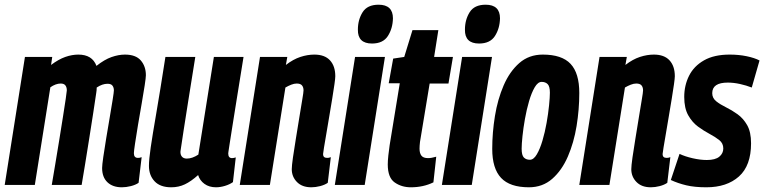

<svg xmlns="http://www.w3.org/2000/svg" viewBox="-31 -786 3248 816"><path d="M487 10Q448 10 425.5 -11.5Q403 -33 403 -72Q403 -84 408 -119Q413 -154 420.5 -199Q428 -244 435.5 -288Q443 -332 448 -363.5Q453 -395 453 -402Q453 -414 447 -422Q441 -430 426 -430Q404 -430 380 -414Q380 -409 379.5 -402.5Q379 -396 378 -391Q373 -356 365 -304.5Q357 -253 348 -196Q339 -139 330.5 -87Q322 -35 316 0H189Q195 -36 203.5 -86Q212 -136 220.5 -189Q229 -242 236.5 -289Q244 -336 248.5 -367Q253 -398 253 -402Q253 -415 247 -423Q241 -431 227 -431Q206 -431 183 -415L117 0H-11L75 -544H191L186 -510Q218 -534 246.5 -544Q275 -554 302 -554Q361 -554 379 -506Q413 -533 443 -543.5Q473 -554 500 -554Q546 -554 567.5 -529Q589 -504 589 -466Q589 -457 584 -423.5Q579 -390 571 -345Q563 -300 555.5 -255Q548 -210 543 -176.5Q538 -143 538 -135Q538 -115 555 -115Q558 -115 562 -115.5Q566 -116 571 -118L558 -9Q545 0 525 5Q505 10 487 10Z M697 10Q650 10 626 -15.5Q602 -41 602 -81Q602 -108 609.5 -159.5Q617 -211 633 -303.5Q649 -396 672 -544H799Q781 -431 769 -356.5Q757 -282 749.5 -232.5Q742 -183 736 -143Q735 -129 742 -120.5Q749 -112 763 -112Q786 -112 812 -129L878 -544H1004Q985 -427 973 -351.5Q961 -276 954 -232.5Q947 -189 944 -168.5Q941 -148 940 -142Q939 -136 939 -134Q939 -114 955 -114Q962 -114 971 -117L959 -12Q945 -2 925 4Q905 10 887 10Q858 10 838 -4.5Q818 -19 811 -42Q781 -15 754.5 -2.5Q728 10 697 10Z M1074 -544H1190L1184 -510Q1215 -534 1245.5 -544Q1276 -554 1305 -554Q1349 -554 1371.5 -529.5Q1394 -505 1394 -462Q1394 -454 1390.5 -428.5Q1387 -403 1381 -367Q1375 -331 1368.5 -292Q1362 -253 1356 -218Q1350 -183 1346 -159Q1342 -135 1342 -131Q1342 -115 1359 -115Q1362 -115 1366 -115.5Q1370 -116 1375 -118L1362 -9Q1349 0 1329.5 5Q1310 10 1292 10Q1253 10 1231 -12.5Q1209 -35 1209 -67Q1209 -81 1214 -116.5Q1219 -152 1226.5 -197Q1234 -242 1241 -286Q1248 -330 1253.5 -362Q1259 -394 1259 -402Q1259 -415 1252.5 -423Q1246 -431 1230 -431Q1219 -431 1206.5 -426Q1194 -421 1182 -414L1116 0H988Z M1578 -766Q1639 -766 1639 -708Q1638 -665 1617.5 -633Q1597 -601 1550 -601Q1489 -601 1490 -660Q1490 -702 1510 -734Q1530 -766 1578 -766ZM1392 0 1478 -544H1605L1519 0Z M1823 -120 1811 -11Q1768 10 1715 10Q1676 10 1646.5 -10.5Q1617 -31 1617 -87Q1617 -103 1619.5 -126Q1622 -149 1625 -169L1668 -432H1621L1640 -537L1687 -544L1722 -658H1832L1814 -544H1894L1875 -431H1795L1754 -183Q1753 -175 1752.5 -167.5Q1752 -160 1752 -154Q1752 -135 1760 -124.5Q1768 -114 1788 -114Q1796 -114 1804 -115.5Q1812 -117 1823 -120Z M2033 -766Q2094 -766 2094 -708Q2093 -665 2072.5 -633Q2052 -601 2005 -601Q1944 -601 1945 -660Q1945 -702 1965 -734Q1985 -766 2033 -766ZM1847 0 1933 -544H2060L1974 0Z M2217 10Q2136 10 2098.5 -30Q2061 -70 2061 -153Q2061 -222 2072.5 -293Q2084 -364 2109.5 -423Q2135 -482 2176 -518Q2217 -554 2276 -554Q2357 -554 2394 -514.5Q2431 -475 2431 -391Q2431 -321 2419.5 -250.5Q2408 -180 2382.5 -121Q2357 -62 2316 -26Q2275 10 2217 10ZM2221 -107Q2237 -107 2250.5 -130Q2264 -153 2274.5 -188.5Q2285 -224 2292 -263.5Q2299 -303 2302.5 -338Q2306 -373 2306 -392Q2306 -419 2296.5 -428.5Q2287 -438 2271 -438Q2255 -438 2241.5 -415Q2228 -392 2217.5 -356Q2207 -320 2200 -280.5Q2193 -241 2189.5 -207Q2186 -173 2186 -154Q2186 -126 2195.5 -116.5Q2205 -107 2221 -107Z M2517 -544H2633L2627 -510Q2658 -534 2688.5 -544Q2719 -554 2748 -554Q2792 -554 2814.5 -529.5Q2837 -505 2837 -462Q2837 -454 2833.5 -428.5Q2830 -403 2824 -367Q2818 -331 2811.5 -292Q2805 -253 2799 -218Q2793 -183 2789 -159Q2785 -135 2785 -131Q2785 -115 2802 -115Q2805 -115 2809 -115.5Q2813 -116 2818 -118L2805 -9Q2792 0 2772.5 5Q2753 10 2735 10Q2696 10 2674 -12.5Q2652 -35 2652 -67Q2652 -81 2657 -116.5Q2662 -152 2669.5 -197Q2677 -242 2684 -286Q2691 -330 2696.5 -362Q2702 -394 2702 -402Q2702 -415 2695.5 -423Q2689 -431 2673 -431Q2662 -431 2649.5 -426Q2637 -421 2625 -414L2559 0H2431Z M2820 -21 2857 -132Q2880 -121 2912.5 -113.5Q2945 -106 2973 -106Q3009 -106 3026 -120Q3043 -134 3043 -155Q3043 -177 3026 -190.5Q3009 -204 2984.5 -217Q2960 -230 2935.5 -248Q2911 -266 2894 -296Q2877 -326 2877 -374Q2877 -423 2897.5 -464Q2918 -505 2961 -529.5Q3004 -554 3070 -554Q3109 -554 3142.5 -547Q3176 -540 3197 -529L3164 -414Q3141 -423 3114 -429Q3087 -435 3062 -435Q2996 -435 2996 -390Q2996 -369 3013 -355.5Q3030 -342 3054.5 -330Q3079 -318 3103.5 -300.5Q3128 -283 3144.5 -254Q3161 -225 3161 -177Q3161 -82 3109.5 -36Q3058 10 2971 10Q2921 10 2885.5 1.5Q2850 -7 2820 -21Z"/></svg>

Font: Georama Condensed
Style: Bold Italic
Weight: 700
Width: 3
Italic angle: -9°
Designer: Jean-Baptiste Levee
Foundry: Production Type
Version: Version 1.000